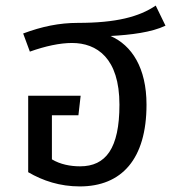

<svg xmlns="http://www.w3.org/2000/svg" viewBox="-20 -656 620 688"><path d="M63 -536 87 -471C143 -491 195 -502 238 -502C327 -502 408 -448 408 -281C408 -124 359 -60 267 -60C232 -60 196 -67 166 -85V-243H261L269 -313H81V-39C134 -8 195 12 266 12C416 12 505 -86 505 -281C505 -413 452 -494 376 -527C449 -531 523 -540 573 -564L538 -636C479 -596 397 -574 259 -574C192 -574 130 -561 63 -536Z"/></svg>

Font: FiraGO Unicode
Style: Regular
Weight: 400
Designer: bBox Type
Foundry: bBox Type GmbH
Version: Version 1.001;PS 001.001;hotconv 1.0.88;makeotf.lib2.5.64775